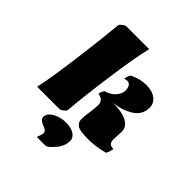

<svg xmlns="http://www.w3.org/2000/svg" viewBox="-238 -837 1227 1227"><g transform="rotate(45 375.0 -223.5)"><path d="M653.3 -179.2 649.9 -106.9Q649.9 -84 659.9 -73.5Q669.9 -63 693.8 -63Q689 -32.7 677.7 -13.2Q608.4 7.3 532.7 7.3Q457 7.3 435.3 -9Q413.6 -25.4 413.6 -52.5Q413.6 -79.6 420.2 -123Q426.8 -166.5 426.8 -191.9Q426.8 -236.8 376 -246.1Q380.4 -270 392.6 -284.2Q439.5 -298.3 461.9 -326.7Q484.4 -355 484.4 -380.6Q484.4 -406.2 474.6 -420.2Q464.8 -434.1 451.2 -434.1Q437.5 -434.1 424.3 -429.7Q428.7 -459 440.9 -473.6Q498.5 -501.5 553 -501.5Q607.4 -501.5 639.2 -477.1Q670.9 -452.6 670.9 -414.8Q670.9 -377 654.1 -351.3Q637.2 -325.7 609.4 -309.6Q554.7 -276.9 483.9 -270Q566.9 -270 610.1 -246.1Q653.3 -222.2 653.3 -179.2ZM311.5 -33.2Q311.5 -26.4 295.9 -13.2Q280.3 0 268.6 0H67.4Q88.9 -91.8 116.9 -306.6Q145 -521.5 155.8 -643.6Q155.8 -649.9 171.4 -662.8Q187 -675.8 198.2 -675.8H403.8Q377.9 -568.4 350.1 -366Q322.3 -163.6 311.5 -33.2ZM231.4 108.4Q231.4 75.7 271 53.5Q310.5 31.2 359.6 31.2Q408.7 31.2 435.3 49.6Q461.9 67.9 461.9 95Q461.9 122.1 450.9 146Q439.9 169.9 424.8 186.5Q393.1 221.2 382.3 225.3Q371.6 229.5 341.8 229.5Q312 229.5 293 228Q306.6 194.8 306.6 180.9Q306.6 167 294.9 159.4Q283.2 151.9 269 147.2Q254.9 142.6 243.2 132.6Q231.4 122.6 231.4 108.4Z"/></g></svg>

Font: Emblema One
Style: Regular
Weight: 400
Designer: Riccardo De Franceschi
Foundry: Riccardo De Franceschi
Version: Version 1.003